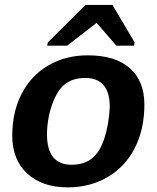

<svg xmlns="http://www.w3.org/2000/svg" viewBox="-20 -767 651 796"><path d="M578.6 -333.5Q578.6 -283.2 568.8 -238Q559.1 -192.9 539.1 -153.8Q499 -75.2 426 -32.7Q353 9.8 261.2 9.8Q154.8 9.8 92.8 -47.6Q30.8 -105 30.8 -204.6Q30.8 -302.7 69.8 -378.4Q108.9 -454.1 180.4 -495.8Q252 -537.6 343.8 -537.6Q458.5 -537.6 518.6 -484.1Q578.6 -430.7 578.6 -333.5ZM435.1 -323.2Q435.1 -443.8 333.5 -443.8Q278.3 -443.8 245.1 -414.6Q223.1 -395 207.3 -361.1Q191.4 -327.1 183.1 -287.4Q174.8 -247.6 174.8 -210.4Q174.8 -147 200.2 -115.5Q225.6 -84 276.4 -84Q303.7 -84 325.4 -91.1Q347.2 -98.1 363.3 -111.8Q395 -139.2 413.3 -195.3Q431.6 -251.5 435.1 -323.2ZM379.4 -671.4 258.3 -577.6H175.8L178.2 -591.3L334.5 -746.6H446.3L538.1 -591.3L535.6 -577.6H462.4L381.3 -671.4Z"/></svg>

Font: Arimo
Style: Italic
Weight: 400
Italic angle: -12°
Designer: Steve Matteson
Foundry: Monotype Imaging Inc.
Version: Version 1.33